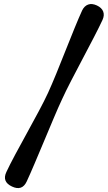

<svg xmlns="http://www.w3.org/2000/svg" viewBox="-20 -789 546 967"><path d="M292.5 -289Q274 -249.5 250.5 -193.8Q227 -138 201.8 -78Q176.5 -18 153.8 35.8Q131 89.5 114.5 125Q91.5 174.5 40.5 150.5Q-11 126.5 12 77.5Q29 41 56.8 -10.8Q84.5 -62.5 115.8 -119.2Q147 -176 175.5 -229.2Q204 -282.5 222 -321.5Q240 -361 262.8 -416.5Q285.5 -472 309.2 -532Q333 -592 355 -646Q377 -700 393.5 -736Q404.5 -759 423.8 -766Q443 -773 468 -761.5Q492.5 -750 499.8 -730.8Q507 -711.5 496 -688Q479.5 -652.5 452.8 -601Q426 -549.5 395.8 -492.2Q365.5 -435 338 -381.8Q310.5 -328.5 292.5 -289Z"/></svg>

Font: Fraunces 9pt Soft
Style: Bold
Weight: 700
Version: Version 1.000;[b76b70a41]